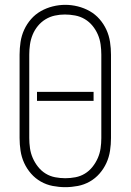

<svg xmlns="http://www.w3.org/2000/svg" viewBox="-20 -766 540 794"><path d="M250 8Q224 8 198 3Q172 -2 149 -15Q126 -28 108.5 -48Q91 -68 80 -92Q69 -116 65 -142.5Q61 -169 61 -195V-540Q61 -566 65 -592.5Q69 -619 80 -643Q91 -667 108.5 -687Q126 -707 149 -720Q172 -733 198 -739.5Q224 -746 250 -746Q276 -746 302 -739.5Q328 -733 351 -720Q374 -707 391.5 -687Q409 -667 420 -643Q431 -619 435 -592.5Q439 -566 439 -540V-195Q439 -169 435 -142.5Q431 -116 420 -92Q409 -68 391.5 -48Q374 -28 351 -15Q328 -2 302 3Q276 8 250 8ZM250 -29Q271 -29 292 -33Q313 -37 331 -48Q349 -59 362.5 -76Q376 -93 384.5 -112.5Q393 -132 396 -153Q399 -174 399 -195V-540Q399 -561 396 -582.5Q393 -604 384.5 -623.5Q376 -643 362.5 -659.5Q349 -676 330.5 -687Q312 -698 290.5 -702Q269 -706 248 -706Q227 -706 206.5 -701.5Q186 -697 168 -686Q150 -675 136.5 -658.5Q123 -642 115 -622.5Q107 -603 104 -582Q101 -561 101 -540V-195Q101 -174 104 -153Q107 -132 115.5 -112.5Q124 -93 137.5 -76Q151 -59 169 -48Q187 -37 208 -33Q229 -29 250 -29ZM133 -349V-386H367V-349Z"/></svg>

Font: Zed Sans Extralight
Style: Regular
Weight: 200
Designer: Belleve Invis
Foundry: Belleve Invis
Version: Version 1.0.0; ttfautohint (v1.8.4)